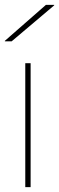

<svg xmlns="http://www.w3.org/2000/svg" viewBox="-33 -770 243 790"><path d="M93 -510V0H71V-510ZM-13 -600V-602L156 -750H190V-748L15 -600Z"/></svg>

Font: Nacelle Thin
Style: Regular
Weight: 100
Designer: Sora Sagano
Foundry: Sora Sagano
Version: Version 1.000;FEAKit 1.0